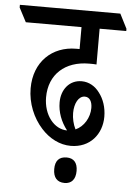

<svg xmlns="http://www.w3.org/2000/svg" viewBox="-95 -665 591 855"><g transform="rotate(5 200.0 -237.5)"><path d="M239 -18C325 -18 377 -82 377 -160C377 -202 364 -239 343 -266C324 -292 296 -309 263 -309C208 -309 173 -264 173 -207C173 -163 189 -121 217 -85C159 -85 111 -145 111 -224C111 -327 182 -390 289 -390C302 -390 313 -390 322 -389V-549H441V-559L408 -624H-41V-612L-8 -549H241V-451C236 -451 231 -451 226 -451C119 -451 39 -377 39 -258C39 -191 66 -127 107 -82C143 -42 190 -18 239 -18ZM237 -165C237 -208 255 -242 283 -242C305 -242 316 -222 316 -194C316 -151 291 -109 254 -93C243 -115 237 -141 237 -165ZM226 149C257 149 275 129 275 91C275 55 258 35 226 35C192 35 175 54 175 91C175 129 193 149 226 149Z"/></g></svg>

Font: Noto Serif Devanagari ExtraCondensed Medium
Style: Regular
Weight: 500
Width: 2
Designer: Universal Thirst, Indian Type Foundry and the Monotype Design Team
Foundry: Monotype Imaging Inc.
Version: Version 2.004